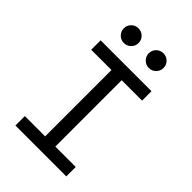

<svg xmlns="http://www.w3.org/2000/svg" viewBox="-259 -1000 1105 1105"><g transform="rotate(45 293.0 -448.0)"><path d="M85.9 0V-76.7H251V-616.7H85.9V-693.4H500V-616.7H334V-76.7H500V0ZM191.4 -776.9Q166.5 -776.9 148.9 -794.4Q131.3 -812 131.3 -836.9Q131.3 -861.8 148.9 -879.2Q166.5 -896.5 191.4 -896.5Q216.3 -896.5 233.9 -879.2Q251.5 -861.8 251.5 -836.9Q251.5 -812 233.9 -794.4Q216.3 -776.9 191.4 -776.9ZM394.5 -776.9Q369.6 -776.9 352.1 -794.4Q334.5 -812 334.5 -836.9Q334.5 -861.8 352.1 -879.2Q369.6 -896.5 394.5 -896.5Q419.4 -896.5 437 -879.2Q454.6 -861.8 454.6 -836.9Q454.6 -812 437 -794.4Q419.4 -776.9 394.5 -776.9Z"/></g></svg>

Font: Cascadia Mono SemiLight
Style: Regular
Weight: 350
Monospace: yes
Designer: Aaron Bell
Foundry: Saja Typeworks
Version: Version 2404.023; ttfautohint (v1.8.4)